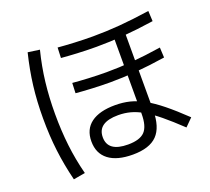

<svg xmlns="http://www.w3.org/2000/svg" viewBox="-136 -941 1271 1163"><g transform="rotate(-20 500.0 -359.5)"><path d="M538.3 32Q436.7 32 382.5 -9.5Q328.3 -51 328.3 -128.7Q328.3 -206.4 382.5 -246.5Q436.7 -286.7 538.3 -286.7Q587.7 -286.7 631.7 -275.9Q675.7 -265 721.7 -239.7Q767.7 -214.4 822.4 -170.4Q877 -126.4 946.7 -59.7L898.6 -11.6Q833.3 -73.6 783.3 -114.6Q733.3 -155.6 692.2 -179.5Q651 -203.3 613.3 -213.3Q575.7 -223.3 535 -223.3Q401.7 -223.3 401.7 -128.7Q401.7 -35.4 531.7 -35.4Q608.3 -35.4 640 -68.9Q671.6 -102.4 671.6 -182V-698H745V-178.7Q745 -69.7 695.4 -18.8Q645.7 32 538.3 32ZM555 -657Q498.7 -657 436.3 -660Q374 -663 328 -667L330.7 -733.7Q375.3 -729.7 437.2 -726.7Q499 -723.7 555.7 -723.7Q640 -723.7 726.8 -730.7Q813.7 -737.7 922.7 -753.7L926 -687Q817.7 -671 729.2 -664Q640.7 -657 555 -657ZM558 -426.3Q503.3 -426.3 442.7 -429.3Q382 -432.3 338 -436.3L340.7 -501.7Q384.3 -497.7 443.7 -494.7Q503 -491.7 558 -491.7Q639.3 -491.7 723.5 -498.7Q807.7 -505.7 912.7 -521.7L916 -456.3Q811 -440.3 725.8 -433.3Q640.7 -426.3 558 -426.3ZM150.3 50.3Q125 -51.7 113 -150Q101 -248.3 101 -360Q101 -470.3 113 -568.2Q125 -666 150.3 -768.7L225.7 -758Q200.7 -658.7 189.6 -562.5Q178.4 -466.3 178.4 -360Q178.4 -252.7 189.6 -156.3Q200.7 -60 225.7 37Z"/></g></svg>

Font: M PLUS 2 Thin
Style: Regular
Weight: 100
Designer: Coji Morishita
Foundry: UNDERFOREST DESIGN
Version: Version 1.001